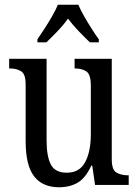

<svg xmlns="http://www.w3.org/2000/svg" viewBox="-20 -786 588 816"><path d="M232 10Q161 10 125 -36.5Q89 -83 89 -186V-427Q89 -471 70 -483Q51 -495 23 -495H19V-536H178V-189Q178 -122 196 -87Q214 -52 264 -52Q318 -52 342 -97Q366 -142 366 -215V-422Q366 -470 347 -482.5Q328 -495 300 -495H297V-536H455V-109Q455 -64 475 -52.5Q495 -41 523 -41H527V0H384L372 -82H368Q343 -28 309 -9Q275 10 232 10ZM139 -619Q152 -638 169 -664Q186 -690 201.5 -717Q217 -744 226 -766H313Q322 -744 337.5 -717Q353 -690 369.5 -664Q386 -638 400 -619V-606H362Q339 -628 314 -654Q289 -680 269 -707Q250 -680 225 -654Q200 -628 177 -606H139Z"/></svg>

Font: Noto Serif Myanmar Cond
Style: Regular
Weight: 400
Width: 3
Designer: Ben Mitchell and the Monotype Design Team
Foundry: Monotype Imaging Inc.
Version: Version 2.106; ttfautohint (v1.8.4.7-5d5b)